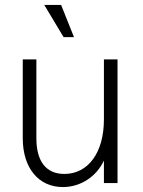

<svg xmlns="http://www.w3.org/2000/svg" viewBox="-20 -740 578 776"><path d="M234 16C307 16 370 -27 400 -91V0H455V-500H400V-257C400 -124 337 -37 240 -37C167 -37 127 -87 127 -181V-500H72V-181C72 -61 136 16 234 16ZM237 -590H279L227 -720H159Z"/></svg>

Font: Uncut Sans Light
Style: Regular
Weight: 300
Designer: Kasper Nordkvist
Foundry: UNCUT.wtf
Version: Version 1.304;Glyphs 3.2 (3246)